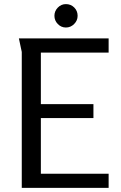

<svg xmlns="http://www.w3.org/2000/svg" viewBox="-20 -915 589 935"><path d="M72 -728H509V-659H179V-408H435V-340H179V-69H509V0H86V-662ZM358 -838Q358 -815 341 -798Q324 -781 301 -781Q278 -781 261.5 -798Q245 -815 245 -838Q245 -861 261.5 -878Q278 -895 301 -895Q325 -895 341.5 -878.5Q358 -862 358 -838Z"/></svg>

Font: Rosario Light
Style: Regular
Weight: 300
Designer: Hector Gatti
Foundry: Omnibus Type
Version: Version 1.101; ttfautohint (v1.8.1.43-b0c9)